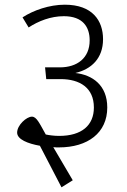

<svg xmlns="http://www.w3.org/2000/svg" viewBox="-20 -696 541 818"><path d="M437 -238C437 -333 374 -377 301 -385C369 -401 419 -447 419 -529C419 -608 374 -676 256 -676C190 -676 122 -652 76 -622L102 -579C143 -606 196 -627 252 -627C333 -627 362 -581 362 -524C362 -448 308 -409 235 -409H172L177 -359H238C320 -359 380 -322 380 -238C380 -162 328 -117 232 -117C211 -117 189 -120 175 -123C148 -171 136 -199 116 -199C93 -199 53 -163 53 -131C53 -102 99 -84 150 -75L242 102L290 72L207 -69C215 -68 223 -68 231 -68C354 -68 437 -130 437 -238Z"/></svg>

Font: FiraGO Light
Style: Regular
Weight: 300
Designer: bBox Type
Foundry: bBox Type GmbH
Version: Version 1.001;PS 001.001;hotconv 1.0.88;makeotf.lib2.5.64775